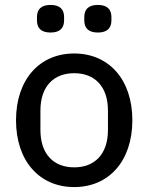

<svg xmlns="http://www.w3.org/2000/svg" viewBox="-20 -747 602 779"><path d="M185 -615C224 -615 240 -634 240 -664V-678C240 -708 224 -727 185 -727C146 -727 130 -708 130 -678V-664C130 -634 146 -615 185 -615ZM377 -615C416 -615 432 -634 432 -664V-678C432 -708 416 -727 377 -727C338 -727 322 -708 322 -678V-664C322 -634 338 -615 377 -615ZM281 12C422 12 517 -94 517 -259C517 -424 422 -530 281 -530C140 -530 45 -424 45 -259C45 -94 140 12 281 12ZM281 -68C200 -68 144 -119 144 -220V-298C144 -399 200 -450 281 -450C362 -450 418 -399 418 -298V-220C418 -119 362 -68 281 -68Z"/></svg>

Font: IBM Plex Thai Text
Style: Regular
Weight: 450
Designer: Mike Abbink, Paul van der Laan, Pieter van Rosmalen, Ben Mitchell, Mark Frömberg
Foundry: Bold Monday
Version: Version 1.0